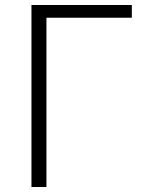

<svg xmlns="http://www.w3.org/2000/svg" viewBox="-20 -749 569 769"><path d="M106 0V-729H508V-678H166V0Z"/></svg>

Font: Noto Sans Korean Light
Style: Regular
Weight: 300
Designer: Ryoko NISHIZUKA  (kana & ideographs); Paul D. Hunt (Latin, Greek & Cyrillic); Wenlong ZHANG  (bopomofo); Sandoll Communi
Foundry: Adobe Systems Incorporated
Version: Version 1.000;PS 1;hotconv 1.0.78;makeotf.lib2.5.61930